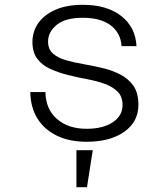

<svg xmlns="http://www.w3.org/2000/svg" viewBox="-20 -578 690 799"><path d="M340 12Q270 12 217.5 -13Q165 -38 136 -84.5Q107 -131 106 -195H169Q170 -124 217 -83Q264 -42 340 -42Q408 -42 449 -69Q490 -96 490 -141Q490 -176 469.5 -196.5Q449 -217 416 -229Q383 -241 342.5 -248.5Q302 -256 262.5 -266Q223 -276 189.5 -291Q156 -306 135.5 -333Q115 -360 115 -403Q115 -447 139.5 -482Q164 -517 211 -537.5Q258 -558 325 -558Q425 -558 484.5 -511.5Q544 -465 548 -386H486Q482 -442 440 -473Q398 -504 324 -504Q252 -504 216 -474.5Q180 -445 180 -405Q180 -373 200.5 -355Q221 -337 254.5 -327.5Q288 -318 328 -311Q368 -304 408 -294.5Q448 -285 481.5 -267.5Q515 -250 535.5 -220.5Q556 -191 556 -142Q556 -71 497 -29.5Q438 12 340 12ZM298 201V47H366L342 201Z"/></svg>

Font: Azeret Mono Thin ExtraLight
Style: Regular
Weight: 250
Version: Version 1.002